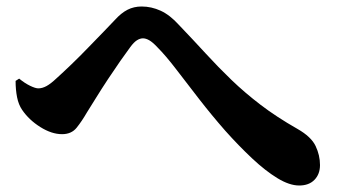

<svg xmlns="http://www.w3.org/2000/svg" viewBox="-20 -634 1040 591"><path d="M901 -63Q871 -63 834 -85.5Q797 -108 756 -146.5Q715 -185 673 -232Q631 -280 593 -329Q555 -378 522.5 -420.5Q490 -463 464 -489Q450 -504 439.5 -510Q429 -516 420 -516Q411 -516 401.5 -510Q392 -504 381 -489Q369 -473 350.5 -446.5Q332 -420 312.5 -390.5Q293 -361 276 -333.5Q259 -306 247 -287Q232 -261 216 -241Q200 -221 171 -221Q139 -221 104 -243Q69 -265 48 -296Q37 -312 32.5 -335Q28 -358 28 -385L39 -392Q56 -378 72.5 -370Q89 -362 98 -362Q110 -362 123 -369Q136 -376 154 -393Q174 -411 200 -436Q226 -461 252.5 -488.5Q279 -516 301 -538.5Q323 -561 334 -573Q353 -594 372.5 -604Q392 -614 416 -614Q446 -614 474.5 -601Q503 -588 531 -557Q575 -511 613.5 -469Q652 -427 692.5 -388Q733 -349 782 -311.5Q831 -274 896 -237Q938 -213 951.5 -184.5Q965 -156 965 -126Q965 -98 948 -80.5Q931 -63 901 -63Z"/></svg>

Font: Noto Serif HK ExtraLight ExtraBold
Style: Regular
Weight: 800
Version: Version 2.003-H1;hotconv 1.1.1;makeotfexe 2.6.0